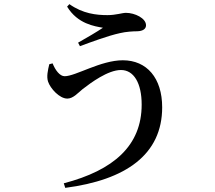

<svg xmlns="http://www.w3.org/2000/svg" viewBox="-20 -836 1040 927"><path d="M234 -530 218 -526C211 -497 204 -466 212 -442C223 -409 267 -360 305 -360C333 -360 356 -387 378 -405C418 -436 501 -498 564 -498C626 -498 664 -435 664 -331C664 -133 529 -14 288 49L295 71C588 33 763 -90 763 -318C763 -459 689 -545 573 -545C466 -545 345 -468 292 -468C269 -468 247 -497 234 -530ZM304 -804C355 -720 438 -709 477 -702C449 -683 398 -653 357 -630L366 -613C414 -631 503 -664 559 -676C588 -683 623 -685 643 -685C671 -686 685 -697 685 -714C685 -748 631 -774 588 -774C570 -774 540 -763 499 -763C445 -763 380 -770 315 -816Z"/></svg>

Font: Noto Serif HK SemiBold
Style: Regular
Weight: 600
Designer: Ryoko NISHIZUKA 西塚涼子 (kana & ideographs); Frank Grießhammer (Latin, Greek & Cyrillic); Wenlong ZHANG 张文龙 (bopomofo); San
Foundry: Adobe
Version: Version 2.001;hotconv 1.1.0;makeotfexe 2.6.0